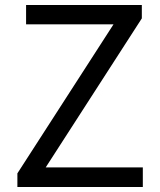

<svg xmlns="http://www.w3.org/2000/svg" viewBox="-20 -753 643 773"><path d="M50 -55 437 -655H85V-733H551V-679L164 -79H555V0H50Z"/></svg>

Font: 思源黑体R
Style: Regular
Weight: 400
Designer: Ryoko NISHIZUKA  (kana & ideographs); Paul D. Hunt (Latin, Greek & Cyrillic); Wenlong ZHANG  (bopomofo); Sandoll Communi
Foundry: Adobe Systems Incorporated
Version: Version 1.00 June 24, 2014, initial release